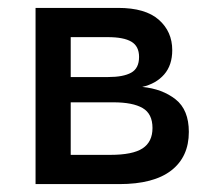

<svg xmlns="http://www.w3.org/2000/svg" viewBox="-20 -466 525 486"><path d="M70 -446H279Q348 -446 382 -416Q416 -386 416 -339Q416 -301 395.5 -277.5Q375 -254 340 -246Q391 -241 424.5 -214.5Q458 -188 458 -132Q458 -69 413.5 -34.5Q369 0 282 0H70ZM159 -207V-74H259Q316 -74 341 -90.5Q366 -107 366 -142Q366 -178 341 -192.5Q316 -207 267 -207ZM159 -372V-271H254Q292 -271 312 -282Q332 -293 332 -322Q332 -349 312.5 -360.5Q293 -372 253 -372Z"/></svg>

Font: Tilda Sans Medium
Style: Regular
Weight: 500
Designer: ParaType Ltd
Foundry: ParaType Ltd
Version: Version 1.009